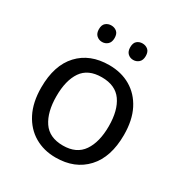

<svg xmlns="http://www.w3.org/2000/svg" viewBox="-172 -859 949 998"><g transform="rotate(30 302.5 -360.0)"><path d="M551 -269Q551 -136 483.5 -63Q416 10 301 10Q230 10 174.5 -22.5Q119 -55 87 -117.5Q55 -180 55 -269Q55 -402 122 -474Q189 -546 304 -546Q377 -546 432.5 -513.5Q488 -481 519.5 -419.5Q551 -358 551 -269ZM146 -269Q146 -174 183.5 -118.5Q221 -63 303 -63Q384 -63 422 -118.5Q460 -174 460 -269Q460 -364 422 -418Q384 -472 302 -472Q220 -472 183 -418Q146 -364 146 -269ZM163 -681Q163 -707 177 -718.5Q191 -730 210 -730Q229 -730 243 -718.5Q257 -707 257 -681Q257 -656 243 -643.5Q229 -631 210 -631Q191 -631 177 -643.5Q163 -656 163 -681ZM351 -681Q351 -707 364.5 -718.5Q378 -730 397 -730Q416 -730 430 -718.5Q444 -707 444 -681Q444 -656 430 -643.5Q416 -631 397 -631Q378 -631 364.5 -643.5Q351 -656 351 -681Z"/></g></svg>

Font: Noto Sans New Tai Lue
Style: Regular
Weight: 400
Designer: Monotype Design Team
Foundry: Monotype Imaging Inc.
Version: Version 2.003